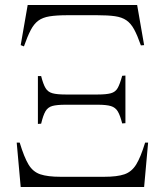

<svg xmlns="http://www.w3.org/2000/svg" viewBox="-20 -750 661 770"><path d="M76 -564 63 -569 91 -730H530L558 -569L545 -568Q531 -608 518 -632Q505 -656 487 -668.5Q469 -681 441 -685Q413 -689 369 -689H252Q207 -689 179 -684.5Q151 -680 133.5 -667Q116 -654 103 -629Q90 -604 76 -564ZM132 -253V-445H145Q153 -413 162.5 -397Q172 -381 190.5 -376Q209 -371 243 -371H372Q406 -371 424.5 -376Q443 -381 452 -397Q461 -413 470 -446L483 -447V-256L470 -255Q462 -287 452.5 -303Q443 -319 425 -324.5Q407 -330 372 -330H243Q208 -330 190 -325Q172 -320 162.5 -304Q153 -288 145 -254ZM63 0 47 -178H59Q77 -119 94.5 -90Q112 -61 141.5 -51Q171 -41 223 -41H398Q450 -41 479 -51Q508 -61 526 -90Q544 -119 562 -178H574L558 0Z"/></svg>

Font: Literata 72pt Light
Style: Regular
Weight: 300
Designer: Latin by Veronika Burian and Jose Scaglione. Greek by Irene Vlachou. Cyrillic by Vera Evstafieva.
Foundry: TypeTogether
Version: Version 3.002